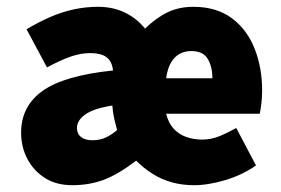

<svg xmlns="http://www.w3.org/2000/svg" viewBox="-20 -532 826 564"><path d="M192 12Q145 12 111.5 -9.5Q78 -31 60 -66Q42 -101 42 -142Q42 -220 105 -265Q168 -310 312 -325Q310 -343 302.5 -354Q295 -365 281 -370.5Q267 -376 244 -376Q217 -376 187 -365.5Q157 -355 118 -334L58 -446Q93 -467 127.5 -482Q162 -497 197 -504.5Q232 -512 268 -512Q312 -512 347 -495Q382 -478 406 -448Q439 -480 472.5 -496Q506 -512 548 -512Q616 -512 661 -478.5Q706 -445 728 -389Q750 -333 750 -266Q750 -244 747.5 -225.5Q745 -207 743 -198H468Q475 -170 490.5 -153.5Q506 -137 527.5 -129.5Q549 -122 574 -122Q600 -122 623.5 -131.5Q647 -141 674 -156L732 -46Q692 -18 642 -3Q592 12 550 12Q515 12 484.5 3.5Q454 -5 428 -21.5Q402 -38 380 -60Q326 -19 284 -3.5Q242 12 192 12ZM252 -120Q274 -120 291.5 -128.5Q309 -137 324 -150Q320 -164 317 -177Q314 -190 312 -203L310 -222Q254 -213 230 -195.5Q206 -178 206 -156Q206 -139 218 -129.5Q230 -120 252 -120ZM468 -302H604Q604 -335 590.5 -358.5Q577 -382 542 -382Q523 -382 508 -374Q493 -366 482.5 -348.5Q472 -331 468 -302Z"/></svg>

Font: Assistant ExtraLight ExtraBold
Style: Regular
Weight: 800
Version: Version 3.000